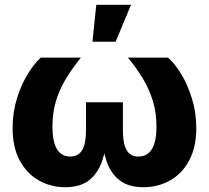

<svg xmlns="http://www.w3.org/2000/svg" viewBox="-20 -782 881 810"><path d="M255.4 7.8Q194.8 7.8 144.3 -20.5Q93.8 -48.8 63.5 -104.5Q33.2 -160.2 33.2 -241.7Q33.2 -307.1 51.3 -366Q69.3 -424.8 97.2 -470Q125 -515.1 152.3 -539.1H321.3Q286.6 -496.1 259.3 -451.7Q231.9 -407.2 216.6 -357.2Q201.2 -307.1 201.2 -247.1Q201.2 -184.6 220.2 -153.1Q239.3 -121.6 276.4 -121.6Q310.5 -121.6 326.7 -148.9Q342.8 -176.3 342.8 -231V-350.6H498.5V-231Q498.5 -176.3 514.2 -148.9Q529.8 -121.6 564 -121.6Q601.6 -121.6 620.8 -153.1Q640.1 -184.6 640.1 -247.1Q640.1 -307.6 624.3 -358.2Q608.4 -408.7 581.3 -452.9Q554.2 -497.1 519.5 -539.1H688.5Q716.3 -515.6 743.9 -470.5Q771.5 -425.3 789.8 -366.2Q808.1 -307.1 808.1 -241.7Q808.1 -160.2 777.8 -104.5Q747.6 -48.8 697 -20.5Q646.5 7.8 585 7.8Q522 7.8 484.4 -21.5Q446.8 -50.8 429.2 -103Q411.6 -155.3 408.7 -223.6H431.6Q428.7 -154.8 410.9 -102.8Q393.1 -50.8 355.7 -21.5Q318.4 7.8 255.4 7.8ZM370.1 -606 386.2 -761.7H532.7L467.8 -606Z"/></svg>

Font: Inter 18pt ExtraBold
Style: Regular
Weight: 800
Designer: Rasmus Andersson
Foundry: rsms
Version: Version 4.001;git-66647c0bb